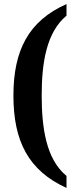

<svg xmlns="http://www.w3.org/2000/svg" viewBox="-20 -788 372 944"><path d="M307 136V77C207 -5 185 -159 185 -318C185 -476 207 -628 307 -711V-768C120 -685 46 -540 46 -318C46 -94 120 51 307 136Z"/></svg>

Font: Noto Serif Bengali ExtraCondensed
Style: Bold
Weight: 700
Width: 2
Designer: Juan Bruce, Universal Thirst, Indian Type Foundry and the Monotype Design Team.
Foundry: Monotype Imaging Inc.
Version: Version 2.003